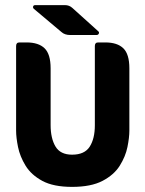

<svg xmlns="http://www.w3.org/2000/svg" viewBox="-20 -722 568 751"><path d="M113 -687Q108 -691 109.5 -696.5Q111 -702 118 -702H234Q251 -702 263 -691L364 -600Q369 -596 366.5 -590.5Q364 -585 357 -585H255Q233 -585 220 -597ZM43 -211V-542Q43 -556 56 -556H84Q131 -556 154.5 -533Q178 -510 178 -455V-233Q178 -181 197 -149Q216 -117 262 -117Q311 -117 331 -148.5Q351 -180 351 -232V-542Q351 -556 364 -556H392Q439 -556 462.5 -533Q486 -510 486 -455V-211Q486 -184 478.5 -147Q471 -110 448.5 -74Q426 -38 381 -14.5Q336 9 262 9Q189 9 145.5 -14.5Q102 -38 80 -74Q58 -110 50.5 -147Q43 -184 43 -211Z"/></svg>

Font: Zain Black
Style: Regular
Weight: 900
Designer: Zain,Boutros
Foundry: Mobile Telecommunications Company (Zain), 2024
Version: Version 1.50; ttfautohint (v1.8.4)